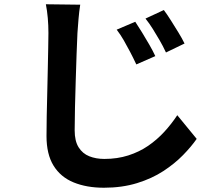

<svg xmlns="http://www.w3.org/2000/svg" viewBox="-20 -809 1040 900"><path d="M614 -707Q628 -686 645.5 -657.5Q663 -629 680 -599.5Q697 -570 708 -546L619 -507Q604 -539 589.5 -566.5Q575 -594 560.5 -619.5Q546 -645 527 -670ZM748 -762Q763 -742 781 -713.5Q799 -685 816.5 -656.5Q834 -628 845 -605L758 -563Q743 -595 727.5 -621.5Q712 -648 696.5 -673Q681 -698 662 -722ZM356 -787Q351 -755 348 -719.5Q345 -684 343 -654Q341 -614 339 -555.5Q337 -497 335 -432.5Q333 -368 331.5 -306.5Q330 -245 330 -198Q330 -148 348.5 -118.5Q367 -89 398.5 -76.5Q430 -64 469 -64Q530 -64 581.5 -80.5Q633 -97 674.5 -125.5Q716 -154 750 -191Q784 -228 811 -269L902 -158Q877 -122 838 -82Q799 -42 745.5 -7Q692 28 622 49.5Q552 71 467 71Q386 71 325 46Q264 21 231 -32.5Q198 -86 198 -171Q198 -212 199 -264.5Q200 -317 201.5 -374Q203 -431 204 -485.5Q205 -540 206 -584.5Q207 -629 207 -654Q207 -690 204 -724.5Q201 -759 195 -789Z"/></svg>

Font: Farlight84_Sys_V01
Style: Bold
Weight: 700
Designer: Monotype Design Team, Nadine Chahine and Nizar Qandah
Foundry: Monotype Imaging Inc.
Version: Version 2.004;October 31, 2024;FontCreator 14.0.0.2814 64-bi